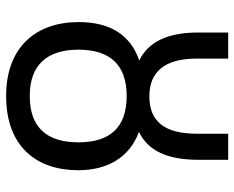

<svg xmlns="http://www.w3.org/2000/svg" viewBox="-89 -665 764 626"><g transform="rotate(90 293.0 -352.0)"><path d="M293 10C457 10 535 -88 535 -225C535 -320 494 -392 410 -423C472 -453 501 -516 501 -617V-714H416V-613C416 -506 376 -457 294 -457C214 -457 171 -507 171 -612V-714H86V-616C86 -517 116 -454 177 -424C96 -396 52 -332 52 -226C52 -90 131 10 293 10ZM293 -67C192 -67 142 -123 142 -226C142 -328 191 -383 293 -383C395 -383 444 -329 444 -226C444 -121 394 -67 293 -67Z"/></g></svg>

Font: Noto Sans Condensed
Style: Regular
Weight: 400
Width: 3
Designer: Monotype Design Team
Foundry: Monotype Imaging Inc.
Version: Version 2.013